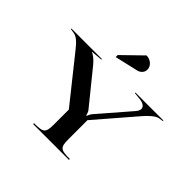

<svg xmlns="http://www.w3.org/2000/svg" viewBox="-196 -1016 1217 1217"><g transform="rotate(45 412.5 -408.0)"><path d="M326.5 -670.4 482.5 -706.4C507.5 -712.3 525.5 -731.7 525.5 -755.4C525.5 -788.9 495.1 -816 457.6 -816L326.5 -688.4ZM0 -595 32 -590C58.6 -585.4 82.8 -562.7 115 -522L352 -225V-95C352 -17 342.5 -8 257 -8V0H578V-8C492.5 -8 483 -17 483 -95V-261L707 -521C733.6 -551.9 771 -588.5 799 -591L825 -595V-600H574V-595L622 -590C657.3 -586.3 674.4 -571.4 674.4 -552.5C674.4 -542.1 668.9 -530.8 659 -519L477 -308.5C469.9 -299.9 462 -283.5 461 -277.5H456C455 -283.5 449.1 -301.2 443 -309.5L261 -534C239.9 -560 214 -581 197 -586V-588L274 -595V-600H0Z"/></g></svg>

Font: Prida01
Style: Black
Weight: 900
Designer: gluk
Foundry: gluk
Version: Version 00.072